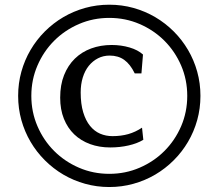

<svg xmlns="http://www.w3.org/2000/svg" viewBox="-20 -749 906 796"><path d="M574.2 -169.4Q549.3 -154.3 513.2 -146Q477.1 -137.7 437 -137.7Q391.6 -137.7 353.5 -151.6Q315.4 -165.5 287.8 -191.9Q260.3 -218.3 244.9 -256.6Q229.5 -294.9 229.5 -344.2Q229.5 -397 245.6 -437.5Q261.7 -478 290.3 -505.9Q318.8 -533.7 357.9 -548.1Q397 -562.5 442.9 -562.5Q482.4 -562.5 517.1 -552.2Q551.8 -542 572.8 -522.9L566.4 -444.8H538.6Q520 -482.9 495.1 -500.7Q470.2 -518.6 434.6 -518.6Q408.2 -518.6 386.2 -507.3Q364.3 -496.1 348.1 -476.1Q332 -456.1 323.2 -427.7Q314.5 -399.4 314.5 -365.7Q314.5 -317.9 325 -283.4Q335.4 -249 353.3 -227.1Q371.1 -205.1 395 -194.8Q418.9 -184.6 446.3 -184.6Q481.9 -184.6 512 -193.1Q542 -201.7 568.8 -219.7ZM55.2 -351.6Q55.2 -403.8 68.6 -451.9Q82 -500 106.7 -542Q131.3 -584 166 -618.7Q200.7 -653.3 242.7 -678Q284.7 -702.6 332.8 -716.1Q380.9 -729.5 433.1 -729.5Q485.4 -729.5 533.4 -716.1Q581.5 -702.6 623.5 -678Q665.5 -653.3 700.2 -618.7Q734.9 -584 759.5 -542Q784.2 -500 797.6 -451.9Q811 -403.8 811 -351.6Q811 -299.3 797.6 -251.2Q784.2 -203.1 759.5 -161.1Q734.9 -119.1 700.2 -84.5Q665.5 -49.8 623.5 -25.1Q581.5 -0.5 533.4 12.9Q485.4 26.4 433.1 26.4Q380.9 26.4 332.8 12.9Q284.7 -0.5 242.7 -25.1Q200.7 -49.8 166 -84.5Q131.3 -119.1 106.7 -161.1Q82 -203.1 68.6 -251.2Q55.2 -299.3 55.2 -351.6ZM109.9 -351.6Q109.9 -284.7 135.3 -225.8Q160.6 -167 204.6 -123Q248.5 -79.1 307.4 -53.7Q366.2 -28.3 433.1 -28.3Q500 -28.3 558.8 -53.7Q617.7 -79.1 661.6 -123Q705.6 -167 731 -225.8Q756.3 -284.7 756.3 -351.6Q756.3 -418.5 731 -477.3Q705.6 -536.1 661.6 -580.1Q617.7 -624 558.8 -649.4Q500 -674.8 433.1 -674.8Q366.2 -674.8 307.4 -649.4Q248.5 -624 204.6 -580.1Q160.6 -536.1 135.3 -477.3Q109.9 -418.5 109.9 -351.6Z"/></svg>

Font: Tienne
Style: Regular
Weight: 400
Designer: vernon adams
Foundry: vernon adams
Version: Version 1.001